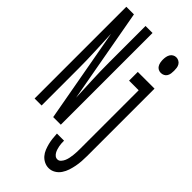

<svg xmlns="http://www.w3.org/2000/svg" viewBox="-294 -800 1088 1088"><g transform="rotate(45 250.0 -256.0)"><path d="M14 0V-735H75L177 -169Q174 -237 171 -305Q168 -373 168 -441V-735H224V0H163L61 -566Q64 -498 67 -430Q70 -362 70 -294V0ZM417 -608Q406 -608 396.5 -613Q387 -618 381.5 -627.5Q376 -637 374 -648Q372 -659 372 -670Q372 -681 374 -692Q376 -703 381.5 -712.5Q387 -722 396.5 -727.5Q406 -733 417 -733Q428 -733 438 -727.5Q448 -722 453.5 -712.5Q459 -703 460.5 -692Q462 -681 462 -670Q462 -659 460.5 -648Q459 -637 453.5 -627.5Q448 -618 438 -613Q428 -608 417 -608ZM349 223Q330 223 313 214.5Q296 206 284 192Q272 178 265 160.5Q258 143 253.5 125Q249 107 247 88.5Q245 70 244 51H301Q301 62 301.5 72Q302 82 304 92Q306 102 309 112Q312 122 317 131Q322 140 330 146.5Q338 153 349 153Q361 153 370 143Q379 133 384 121Q389 109 391.5 96.5Q394 84 395.5 71Q397 58 397.5 45.5Q398 33 398 20V-450H321V-520H455V20Q455 41 453.5 62.5Q452 84 448 104.5Q444 125 437.5 145Q431 165 419 183Q407 201 388.5 212Q370 223 349 223Z"/></g></svg>

Font: Iosevka SS18
Style: Regular
Weight: 400
Monospace: yes
Designer: Belleve Invis
Foundry: Belleve Invis
Version: Version 25.1.1; ttfautohint (v1.8.4)